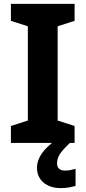

<svg xmlns="http://www.w3.org/2000/svg" viewBox="-20 -734 440 986"><path d="M363 0H36V-87L123 -115V-599L36 -627V-714H363V-627L276 -599V-115L363 -87ZM273 105Q273 124 284 133Q295 142 314 142Q329 142 344 139Q359 136 368 133V221Q353 225 334.5 228.5Q316 232 292 232Q237 232 203.5 203.5Q170 175 170 127Q170 101 182 76Q194 51 217.5 27Q241 3 275 -21L339 0Q305 32 289 55Q273 78 273 105Z"/></svg>

Font: Noto Sans Syriac Eastern
Style: Bold
Weight: 700
Designer: Patrick Giasson and the Monotype Design Team
Foundry: Monotype Imaging Inc.
Version: Version 3.001